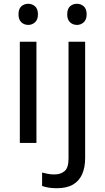

<svg xmlns="http://www.w3.org/2000/svg" viewBox="-20 -757 556 1017"><path d="M173 -536V0H85V-536ZM130 -737Q150 -737 165.5 -723.5Q181 -710 181 -681Q181 -653 165.5 -639Q150 -625 130 -625Q108 -625 93 -639Q78 -653 78 -681Q78 -710 93 -723.5Q108 -737 130 -737ZM280 240Q255 240 236 236.5Q217 233 203 228V157Q218 161 234 164Q250 167 269 167Q301 167 322 149.5Q343 132 343 83V-536H431V80Q431 130 415 166Q399 202 366 221Q333 240 280 240ZM336 -681Q336 -710 351 -723.5Q366 -737 388 -737Q408 -737 423.5 -723.5Q439 -710 439 -681Q439 -653 423.5 -639Q408 -625 388 -625Q366 -625 351 -639Q336 -653 336 -681Z"/></svg>

Font: Noto Sans Gurmukhi
Style: Regular
Weight: 400
Designer: Jelle Bosma - Monotype Design Team
Foundry: Monotype Imaging Inc.
Version: Version 2.003